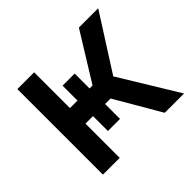

<svg xmlns="http://www.w3.org/2000/svg" viewBox="-133 -705 865 865"><g transform="rotate(-45 299.5 -272.5)"><path d="M178 -545V-317H226V-412H303V-317H322L463 -545H586L417 -280L588 0H465L338 -218H303V-123H226V-218H178V0H71V-545Z"/></g></svg>

Font: Sinter Medium
Style: Regular
Weight: 500
Foundry: Adobe & rsms
Version: Version 1.000